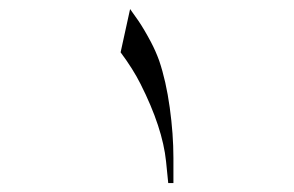

<svg xmlns="http://www.w3.org/2000/svg" viewBox="-20 -452 662 433"><path d="M371.1 -95.7Q371.1 -67.4 371.1 -39.1H359.4Q359.4 -39.1 354.5 -87.9Q346.7 -164.1 296.9 -262.7Q280.3 -295.9 252 -334L273.4 -431.6L292 -405.3Q304.7 -386.7 320.3 -357.4Q331.1 -336.9 338.9 -315.4Q354.5 -269.5 362.8 -209.5Q371.1 -149.4 371.1 -95.7Z"/></svg>

Font: Thabit
Style: Regular
Weight: 500
Designer: Regenerated by Nadim Shaikli
Foundry: MAK Alagha
Version: 0.01